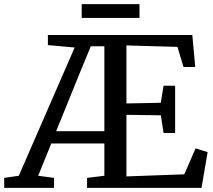

<svg xmlns="http://www.w3.org/2000/svg" viewBox="-55 -913 1037 933"><path d="M-34.6 0V-48.6L36.4 -58.9L307.8 -682.1L177.7 -693.9V-743H879.5L893.8 -587.4H836.8L807.2 -685.2L559.4 -692.2V-410.3L726.3 -413.6L739.8 -496.3H796V-266.7H739.8L726.6 -352.7L559.4 -355V-55.8L840.6 -65.9L895.5 -192.1L953.9 -173.9L924.3 0H368V-48.6L452.1 -58.9V-215.7H194.2L130.5 -58.9L207.4 -48.6V0ZM217.9 -275.5H452.1V-688.1H386.2L332 -556.6ZM622.9 -893V-825.8H342V-893Z"/></svg>

Font: Merriweather Light
Style: Regular
Weight: 300
Designer: Eben Sorkin
Foundry: Eben Sorkin
Version: Version 2.100